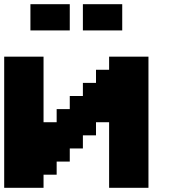

<svg xmlns="http://www.w3.org/2000/svg" viewBox="-20 -895 852 915"><path d="M500 0H687.5V-625H500V-562.5H437.5V-500H375V-437.5H312.5V-375H250V-312.5H187.5V-625H0V0H187.5V-62.5H250V-125H312.5V-187.5H375V-250H437.5V-312.5H500ZM375 -750H562.5V-875H375ZM125 -750H312.5V-875H125Z"/></svg>

Font: Faithful 32x
Style: Semibold
Weight: 400
Foundry: Faithful Resource Pack
Version: Version 1.0; January 27, 2023